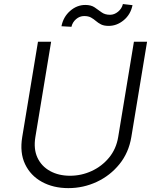

<svg xmlns="http://www.w3.org/2000/svg" viewBox="-20 -938 784 970"><path d="M656.6 -727.3H723L643.5 -245.7Q630.3 -166.5 583.5 -108.7Q536.6 -50.8 468.9 -19.2Q401.3 12.4 325.3 12.4Q249.3 12.4 191.8 -19.2Q134.2 -50.8 106.7 -108.7Q79.2 -166.5 92.3 -245.7L171.9 -727.3H238.3L158.7 -245.7Q148.8 -185.4 169.2 -141.5Q189.6 -97.7 233 -73.9Q276.3 -50.1 333.8 -50.1Q391 -50.1 442.8 -73.9Q494.7 -97.7 530.9 -141.5Q567.1 -185.4 577.1 -245.7ZM340.9 -802.6 290.5 -805.4Q299.7 -852.6 334.2 -882.8Q368.6 -913 411.2 -913Q440.3 -913 458.3 -900.6Q476.2 -888.1 493.3 -875.7Q510.3 -863.3 535.9 -863.3Q557.5 -863.3 576.5 -878.9Q595.5 -894.5 600.9 -917.6L649.5 -911.9Q639.6 -864.3 604.9 -835.8Q570.3 -807.2 529.1 -807.2Q505.3 -807.2 490.6 -814.6Q475.9 -822.1 464.5 -832Q453.1 -842 439.8 -849.4Q426.5 -856.9 405.2 -856.9Q382.5 -856.9 364.3 -841.3Q346.2 -825.6 340.9 -802.6Z"/></svg>

Font: Inter UI Light
Style: Italic
Weight: 300
Italic angle: 9.39999°
Designer: Rasmus Andersson
Foundry: rsms
Version: 3.2;8d6f07862